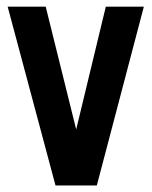

<svg xmlns="http://www.w3.org/2000/svg" viewBox="-20 -568 464 588"><path d="M150 0 3.5 -547.5H120L225.5 -122.5H201.5L304 -547.5H420.5L276.5 0Z"/></svg>

Font: Mohave Light SemiBold
Style: Regular
Weight: 600
Version: Version 2.003